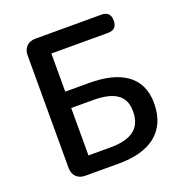

<svg xmlns="http://www.w3.org/2000/svg" viewBox="-132 -853 924 970"><g transform="rotate(-20 330.0 -368.5)"><path d="M97 -368V-65C97 -26 123 0 162 0H346C506 0 615 -69 615 -226C615 -378 498 -434 342 -434H213V-639H517C550 -639 566 -655 566 -688C566 -721 550 -737 517 -737H331H162C123 -737 97 -711 97 -672ZM213 -218V-346H328C442 -346 501 -311 501 -224C501 -132 444 -91 330 -91H271H213Z"/></g></svg>

Font: GenSenRounded2 TW M
Style: Regular
Weight: 500
Version: Version 2.100;PS 2.1;hotconv 16.6.51;makeotf.lib2.5.65220 DE